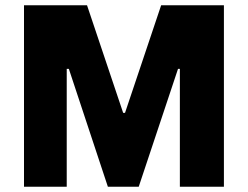

<svg xmlns="http://www.w3.org/2000/svg" viewBox="-20 -708 940 728"><path d="M71 0V-688H310L447 -280H454L591 -688H829V0H662V-447H655L506 0H389L241 -447H233V0Z"/></svg>

Font: Saira Thin
Style: Bold
Weight: 700
Version: Version 1.101